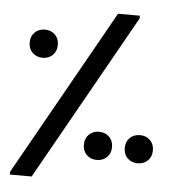

<svg xmlns="http://www.w3.org/2000/svg" viewBox="-52 -768 732 815"><g transform="rotate(5 314.0 -360.0)"><path d="M20 -12 418 -720H511V-708L113 0H20ZM115 -506Q89 -506 72 -522.5Q55 -539 55 -566Q55 -593 72 -609.5Q89 -626 115 -626Q141 -626 158 -609.5Q175 -593 175 -566Q175 -539 158 -522.5Q141 -506 115 -506ZM556 -95Q530 -95 513 -111.5Q496 -128 496 -155Q496 -182 513 -198.5Q530 -215 556 -215Q582 -215 599 -198.5Q616 -182 616 -155Q616 -128 599 -111.5Q582 -95 556 -95ZM382 -94Q356 -94 339 -110.5Q322 -127 322 -154Q322 -181 339 -197.5Q356 -214 382 -214Q408 -214 425 -197.5Q442 -181 442 -154Q442 -127 425 -110.5Q408 -94 382 -94Z"/></g></svg>

Font: Kufam
Style: Regular
Weight: 400
Designer: Wael Morcos, Artur Schmal
Foundry: Original Type
Version: Version 1.301; ttfautohint (v1.8.3)